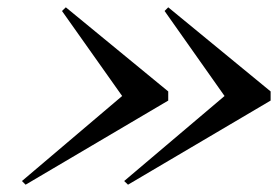

<svg xmlns="http://www.w3.org/2000/svg" viewBox="-20 -650 760 525"><path d="M330 -145 319.5 -155 594 -387.5 430 -620 440 -630 720 -400V-375ZM50 -145 40 -155 314 -387.5 149.5 -620 160 -630 440 -400V-375Z"/></svg>

Font: Bodoni Moda SC 11pt
Style: Italic
Weight: 400
Italic angle: -13°
Version: Version 2.005